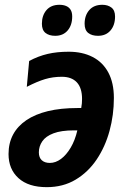

<svg xmlns="http://www.w3.org/2000/svg" viewBox="-20 -771 530 801"><path d="M174.8 9.8Q98.6 9.8 57.1 -27.8Q15.6 -65.4 15.6 -128.4Q15.6 -173.8 34.4 -209.2Q53.2 -244.6 89.8 -269.5Q126.5 -294.4 179.9 -307.4Q233.4 -320.3 302.7 -320.3H318.8Q320.8 -330.1 321.5 -339.4Q322.3 -348.6 322.3 -357.9Q322.3 -404.3 300.5 -427.5Q278.8 -450.7 237.8 -450.7Q200.7 -450.7 168 -440.9Q135.3 -431.2 91.8 -408.7L101.6 -516.6Q140.1 -537.1 179 -546.1Q217.8 -555.2 266.6 -555.2Q323.7 -555.2 366.2 -533.4Q408.7 -511.7 431.9 -468.5Q455.1 -425.3 455.1 -362.3Q455.1 -291.5 437 -225.1Q418.9 -158.7 383.3 -105.7Q347.7 -52.7 295.4 -21.5Q243.2 9.8 174.8 9.8ZM188 -91.3Q211.9 -91.3 234.4 -107.9Q256.8 -124.5 274.9 -155Q293 -185.5 302.7 -227.1H288.6Q235.4 -227.1 203.1 -214.8Q170.9 -202.6 156.5 -181.6Q142.1 -160.6 142.1 -135.3Q142.1 -113.8 154.3 -102.5Q166.5 -91.3 188 -91.3ZM388.7 -621.6Q363.3 -621.6 348.1 -633.5Q333 -645.5 333 -671.9Q333 -706.5 352.3 -728.8Q371.6 -751 406.7 -751Q429.7 -751 444.8 -739.5Q460 -728 460 -702.1Q460 -666 440.9 -643.8Q421.9 -621.6 388.7 -621.6ZM210.4 -621.6Q185.1 -621.6 169.9 -633.5Q154.8 -645.5 154.8 -671.9Q154.8 -706.5 173.8 -728.8Q192.9 -751 228 -751Q243.7 -751 255.6 -746.1Q267.6 -741.2 274.4 -730.5Q281.2 -719.7 281.2 -702.1Q281.2 -666 262.2 -643.8Q243.2 -621.6 210.4 -621.6Z"/></svg>

Font: Open Sans SemiCondensed
Style: Bold Italic
Weight: 700
Width: 4
Italic angle: -12°
Designer: Monotype Design Team
Foundry: Monotype Imaging Inc.
Version: Version 3.003